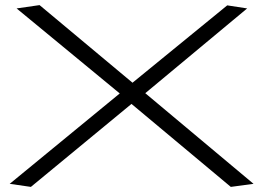

<svg xmlns="http://www.w3.org/2000/svg" viewBox="-20 -726 1031 752"><path d="M18 -6 449 -360 45 -693 135 -706 499 -402 870 -705 948 -693 549 -361 973 -6 884 6 495 -319 101 6Z"/></svg>

Font: Georama ExtraExtended Light
Style: Regular
Weight: 300
Width: 8
Designer: Jean-Baptiste Levee
Foundry: Production Type
Version: Version 1.000